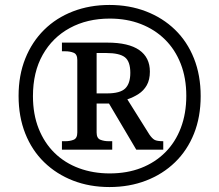

<svg xmlns="http://www.w3.org/2000/svg" viewBox="-20 -745 885 775"><path d="M55 -358Q55 -441 82 -508.5Q109 -576 158 -624.5Q207 -673 274.5 -699Q342 -725 422 -725Q502 -725 569.5 -699Q637 -673 686.5 -625Q736 -577 763 -509Q790 -441 790 -357Q790 -273 763 -205.5Q736 -138 686.5 -90Q637 -42 569.5 -16Q502 10 422 10Q342 10 275 -16Q208 -42 158.5 -90Q109 -138 82 -206Q55 -274 55 -358ZM423 -45Q493 -45 549.5 -67Q606 -89 647 -130Q688 -171 710 -229Q732 -287 732 -358Q732 -430 709.5 -487.5Q687 -545 646 -585.5Q605 -626 548.5 -648Q492 -670 423 -670Q332 -670 262 -632Q192 -594 152.5 -524Q113 -454 113 -357Q113 -284 136 -226Q159 -168 200.5 -127.5Q242 -87 299 -66Q356 -45 423 -45ZM230 -141V-175H243Q263 -175 277.5 -181Q292 -187 292 -210V-503Q292 -526 277.5 -532Q263 -538 243 -538H230V-573H413Q499 -573 542 -543Q585 -513 585 -456Q585 -423 572.5 -401Q560 -379 539 -365.5Q518 -352 494 -344L583 -202Q594 -186 604 -180.5Q614 -175 639 -175V-141H530L420 -327H370V-210Q370 -187 385 -181Q400 -175 419 -175H433V-141ZM412 -368Q465 -368 485.5 -388Q506 -408 506 -451Q506 -497 484 -514Q462 -531 409 -531H370V-368Z"/></svg>

Font: Noto Serif Georgian
Style: Regular
Weight: 400
Designer: Monotype Design Team, Akaki Razmadze
Foundry: Google LLC
Version: Version 2.002